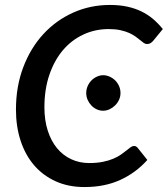

<svg xmlns="http://www.w3.org/2000/svg" viewBox="-20 -748 678 776"><path d="M340.5 -89Q372 -89 396.2 -94Q420.5 -99 438.5 -106.8Q456.5 -114.5 469.2 -123.5Q482 -132.5 491.5 -140.2Q501 -148 508 -153Q515 -158 521.5 -158Q527 -158 530.5 -155.8Q534 -153.5 536 -151L575.5 -101.5Q529 -49.5 466 -20.8Q403 8 321.5 8Q256 8 204.5 -15.5Q153 -39 117.5 -80.5Q82 -122 63.2 -179.5Q44.5 -237 44.5 -305Q44.5 -398.5 74 -476.2Q103.5 -554 155 -610Q206.5 -666 275.8 -697Q345 -728 424.5 -728Q463.5 -728 495.2 -721Q527 -714 552.8 -701.2Q578.5 -688.5 599.5 -670.5Q620.5 -652.5 638 -630.5L599.5 -583.5Q595 -578 589 -574Q583 -570 574 -570Q567.5 -570 561 -574.5Q554.5 -579 546.5 -585.8Q538.5 -592.5 527.8 -600.2Q517 -608 502 -614.8Q487 -621.5 466.8 -626Q446.5 -630.5 419 -630.5Q364 -630.5 316.5 -608.2Q269 -586 234.2 -545Q199.5 -504 179.5 -445.5Q159.5 -387 159.5 -314.5Q159.5 -262 173 -220Q186.5 -178 210.5 -149Q234.5 -120 267.8 -104.5Q301 -89 340.5 -89ZM467 -372Q467 -357.5 461 -344.5Q455 -331.5 445 -321.8Q435 -312 422.5 -306.2Q410 -300.5 396.5 -300.5Q383 -300.5 370.8 -306.2Q358.5 -312 349.2 -321.8Q340 -331.5 334.2 -344.5Q328.5 -357.5 328.5 -372Q328.5 -386.5 334.2 -399.8Q340 -413 349.5 -422.8Q359 -432.5 371.5 -438.2Q384 -444 397 -444Q410.5 -444 423.2 -438.2Q436 -432.5 445.8 -422.8Q455.5 -413 461.2 -400Q467 -387 467 -372Z"/></svg>

Font: Lato SemiBold
Style: Italic
Weight: 600
Italic angle: -7°
Designer: Lukasz Dziedzic with Adam Twardoch and Botio Nikoltchev
Foundry: tyPoland Lukasz Dziedzic
Version: Version 2.015; 2015-08-06; http://www.latofonts.com/